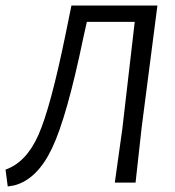

<svg xmlns="http://www.w3.org/2000/svg" viewBox="-21 -660 633 694"><path d="M7 14 -1 -47Q74 -73 118 -172.5Q162 -272 216 -536L237 -639V-640H548L491 -199L469 0H394L421 -193L466 -581H293L280 -523Q221 -238 167.5 -125Q114 -12 31 10Z"/></svg>

Font: Alegreya Sans
Style: Italic
Weight: 400
Italic angle: -7°
Designer: Juan Pablo del Peral
Foundry: Huerta Tipografica
Version: Version 2.007